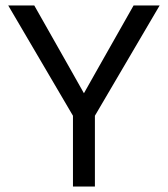

<svg xmlns="http://www.w3.org/2000/svg" viewBox="-20 -680 612 700"><path d="M467 -660 339 -434 286 -340 233 -434 105 -660H10L246 -258V0H326V-258L562 -660Z"/></svg>

Font: WorkSans-Regular
Style: Regular
Weight: 500
Designer: Wei Huang
Foundry: Wei Huang
Version: ""